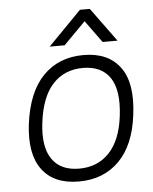

<svg xmlns="http://www.w3.org/2000/svg" viewBox="-52 -741 634 795"><g transform="rotate(-5 265.5 -344.0)"><path d="M310 -698H351L454 -557H392L325 -649L234 -557H172ZM58 -245Q75 -377 140 -443.5Q205 -510 308 -510Q410 -510 459.5 -443.5Q509 -377 492 -245Q477 -121 412 -55.5Q347 10 244 10Q141 10 92 -55.5Q43 -121 58 -245ZM250 -43Q327 -43 375.5 -94.5Q424 -146 436 -245Q449 -352 413.5 -404.5Q378 -457 301 -457Q224 -457 175.5 -404.5Q127 -352 114 -245Q102 -146 137.5 -94.5Q173 -43 250 -43Z"/></g></svg>

Font: Haskoy Light
Style: Italic
Weight: 300
Designer: Ertekin Erdin
Foundry: Ertekin Erdin
Version: Version 2.000; ttfautohint (v1.8.4.7-5d5b)